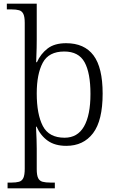

<svg xmlns="http://www.w3.org/2000/svg" viewBox="-20 -780 636 1040"><path d="M21 240V209H42Q67 209 83 204.5Q99 200 106.5 184Q114 168 114 134V-656Q114 -689 106.5 -704.5Q99 -720 83.5 -724.5Q68 -729 43 -729H17V-760H179V-566Q179 -545 178.5 -520.5Q178 -496 177 -474.5Q176 -453 176 -443H180Q200 -488 237.5 -517Q275 -546 338 -546Q437 -546 486.5 -480Q536 -414 536 -273Q536 -127 484 -58.5Q432 10 339 10Q278 10 239 -17.5Q200 -45 178 -94H175Q175 -90 176 -71Q177 -52 178 -26Q179 0 179 25V136Q179 169 186.5 184.5Q194 200 210.5 204.5Q227 209 254 209H277V240ZM330 -34Q400 -34 435 -95Q470 -156 470 -271Q470 -385 438 -443Q406 -501 328 -501Q244 -501 211.5 -440Q179 -379 179 -274Q179 -161 212 -97.5Q245 -34 330 -34Z"/></svg>

Font: Noto Serif Hentaigana Light
Style: Regular
Weight: 300
Designer: Kazuhiro Yamada
Foundry: nipponia
Version: Version 1.000; ttfautohint (v1.8.4.7-5d5b)